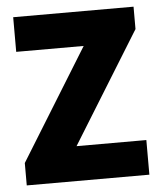

<svg xmlns="http://www.w3.org/2000/svg" viewBox="-47 -636 568 677"><g transform="rotate(-5 237.5 -297.5)"><path d="M20.6 0V-79.3L277.4 -495.1L278.5 -472.4H24.6V-595H450.6V-515.7L193.5 -99.9L192.4 -122.6H454.6V0Z"/></g></svg>

Font: Encode Sans SC Condensed Thin
Style: Regular
Weight: 100
Width: 3
Designer: Multiple Designers
Foundry: Impallari Type
Version: Version 3.002